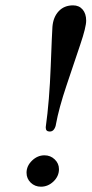

<svg xmlns="http://www.w3.org/2000/svg" viewBox="-20 -685 342 717"><path d="M252.9 -665Q275.4 -665 288.6 -649.4Q301.8 -633.8 301.8 -607.9Q301.8 -583.5 279.5 -517.8Q257.3 -452.1 228.5 -366.2Q199.7 -280.3 189 -221.2Q187.5 -210 181.6 -201.9Q175.8 -193.8 166 -193.8Q150.9 -193.8 150.9 -208V-210.9Q164.6 -308.6 169.4 -437Q174.3 -565.4 175.8 -585Q178.7 -621.1 199.2 -643.1Q219.7 -665 252.9 -665ZM79.1 -40Q79.1 -65.4 99.6 -85.2Q120.1 -105 146 -105Q168.5 -105 184.3 -89.8Q200.2 -74.7 200.2 -53.2Q200.2 -26.9 179.7 -7.3Q159.2 12.2 132.8 12.2Q110.4 12.2 94.7 -2.9Q79.1 -18.1 79.1 -40Z"/></svg>

Font: Common Serif Medium
Style: Italic
Weight: 500
Italic angle: -12°
Designer: Philipp H. Poll, Khaled Hosny
Foundry: Stefan Peev, Context Ltd.
Version: Version 1.026